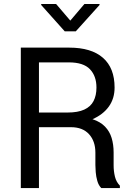

<svg xmlns="http://www.w3.org/2000/svg" viewBox="-20 -952 680 972"><path d="M85.4 0ZM555.2 -115.2Q555.2 -85.4 561.8 -58.1Q568.4 -30.8 586.9 -12.2V0H492.7Q479 -13.7 472.7 -35.9Q466.3 -58.1 464.6 -80.6Q462.9 -103 462.9 -116.2V-179.2Q462.9 -237.3 430.7 -272.7Q398.4 -308.1 339.4 -308.1H177.2V0H85.4V-710.9H330.6Q442.4 -710.9 501.2 -659.4Q560.1 -607.9 560.1 -508.8Q560.1 -453.1 531 -412.6Q502 -372.1 448.2 -348.6Q488.3 -335.4 511.7 -311Q535.2 -286.6 545.2 -253.4Q555.2 -220.2 555.2 -180.2ZM321.3 -382.3Q374.5 -382.3 406.7 -397.2Q439 -412.1 453.6 -440.4Q468.3 -468.8 468.3 -508.8Q468.3 -566.9 435.3 -601.6Q402.3 -636.2 328.6 -636.2H177.2V-382.3ZM335.9 -847.7 407.2 -931.6H483.9V-926.8L363.8 -793.5H307.6L188.5 -926.8V-931.6H264.2Z"/></svg>

Font: Robert Sans Medium
Style: Regular
Weight: 500
Designer: Christian Robertson (extended by Adam Twardoch)
Foundry: Google
Version: Version 12.135;April 2, 2019;FontCreator 11.5.0.2425 64-bit;